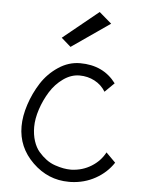

<svg xmlns="http://www.w3.org/2000/svg" viewBox="-52 -766 612 809"><g transform="rotate(5 253.5 -362.0)"><path d="M187 -602.1 227.1 -566.9 389.2 -679.2 336.9 -724.1ZM276.9 -51.8H272Q257.8 -51.8 241.7 -54.7Q225.6 -57.6 206.1 -64.2Q186.5 -70.8 168.9 -83.7Q151.4 -96.7 136.5 -114Q121.6 -131.3 112.8 -158.2Q104 -185.1 104 -217.8Q104 -252.4 117.2 -292.5Q130.4 -332.5 152.3 -367.9Q174.3 -403.3 207.3 -426.8Q240.2 -450.2 275.9 -450.2Q310.5 -450.2 339.8 -434.8Q369.1 -419.4 386.2 -391.1L425.8 -430.2Q372.1 -502 273.9 -502Q225.1 -502 181.9 -473.1Q138.7 -444.3 110.8 -400.9Q83 -357.4 66.9 -308.1Q50.8 -258.8 50.8 -215.8Q50.8 -127 116.2 -63.5Q181.6 0 269 0H278.8Q335 -2 381.8 -28.1Q428.7 -54.2 457 -97.2L417 -137.2Q397.5 -100.1 360.1 -76.9Q322.8 -53.7 276.9 -51.8Z"/></g></svg>

Font: Comic Neue Angular
Style: Regular
Weight: 400
Designer: Craig Rozynski
Foundry: Craig Rozynski
Version: Version 2.003